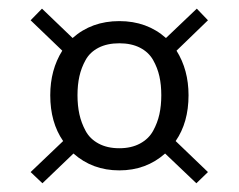

<svg xmlns="http://www.w3.org/2000/svg" viewBox="-20 -583 552 444"><path d="M434.1 -159.2 361.8 -228Q317.9 -189 255.9 -189Q193.8 -189 149.9 -228L78.1 -159.2L50.8 -185.1L126 -256.8Q96.2 -299.8 96.2 -362.8Q96.2 -421.4 124 -465.8L50.8 -536.1L77.1 -563L147.9 -495.1Q191.9 -534.2 255.9 -534.2Q319.8 -534.2 363.8 -495.1L435.1 -563L460.9 -536.1L388.2 -465.8Q416 -421.4 416 -362.8Q416 -299.8 386.2 -256.8L460.9 -185.1ZM348.6 -318.8Q353 -338.9 353 -362.8Q353 -386.7 348.6 -406.5Q344.2 -426.3 334 -444.3Q323.7 -462.4 303.7 -472.7Q283.7 -482.9 255.9 -482.9Q228 -482.9 208 -472.7Q188 -462.4 178 -444.3Q168 -426.3 163.6 -406.5Q159.2 -386.7 159.2 -362.8Q159.2 -338.9 163.6 -318.8Q168 -298.8 178 -280.3Q188 -261.7 208 -251Q228 -240.2 255.9 -240.2Q283.7 -240.2 303.7 -251Q323.7 -261.7 334 -280.3Q344.2 -298.8 348.6 -318.8Z"/></svg>

Font: Standard
Style: Regular
Weight: 400
Designer: Bryce Wilner
Version: Version 2.000;PS 2.0;hotconv 16.6.51;makeotf.lib2.5.65220 DE